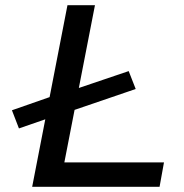

<svg xmlns="http://www.w3.org/2000/svg" viewBox="-20 -720 709 740"><path d="M228 -283 234 -364 476 -446 503 -377ZM53 -225 26 -295 235 -368 229 -286ZM104 0 240 -700H346L228 -94H612L595 0Z"/></svg>

Font: REM
Style: Italic
Weight: 400
Italic angle: -11°
Designer: Octavio Pardo
Foundry: Ashler Design
Version: Version 1.005;gftools[0.9.28]